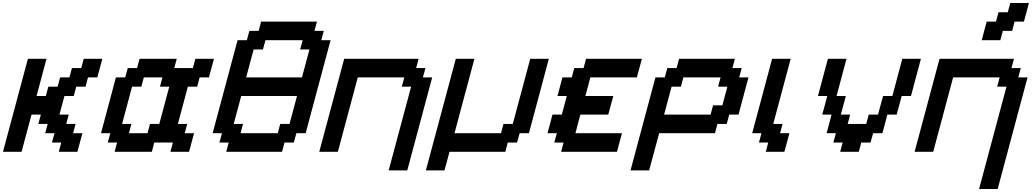

<svg xmlns="http://www.w3.org/2000/svg" viewBox="-20 -1020 6933 1290"><path d="M375 0H500Q505.9 -21 516.8 -62.5Q527.8 -104 533.7 -125H471.2L487.8 -187.5H425.3L441.9 -250H379.4Q384.8 -270.5 396 -312.3Q407.2 -354 413.1 -375H475.6L492.2 -437.5H554.7L571.3 -500H633.8Q639.6 -520.5 650.9 -562.3Q662.1 -604 667.5 -625H542.5L525.9 -562.5H463.4L446.3 -500H383.8L367.2 -437.5H304.7L288.1 -375H225.6Q236.8 -416.5 259 -500Q281.2 -583.5 292.5 -625H167.5Q139.6 -520.5 83.7 -312.3Q27.8 -104 0 0H125Q136.2 -42 158.4 -125Q180.7 -208 191.9 -250H254.4L237.8 -187.5H300.3L283.7 -125H346.2L329.1 -62.5H391.6Z M1125 0H1250Q1255.9 -21 1267.1 -62.5Q1278.3 -104 1283.7 -125H1221.2L1237.8 -187.5H1175.3Q1186.5 -229 1208.7 -312.5Q1231 -396 1242.2 -437.5H1304.7L1321.3 -500H1383.8Q1389.2 -520.5 1400.4 -562.3Q1411.6 -604 1417.5 -625H1292.5L1275.9 -562.5H1150.9L1167.5 -625H917.5L900.9 -562.5H838.4L821.3 -500H758.8Q742.2 -437.5 708.7 -312.5Q675.3 -187.5 658.7 -125H721.2L704.1 -62.5H766.6L750 0H1000L1016.6 -62.5H1141.6ZM971.2 -125H846.2L862.8 -187.5H800.3Q811.5 -229 833.7 -312.3Q856 -395.5 867.2 -437.5H929.7L946.3 -500H1071.3L1054.7 -437.5H1117.2Q1106 -396 1083.7 -312.5Q1061.5 -229 1050.3 -187.5H987.8Z M1500 0H1875L1891.6 -62.5H1954.1L1971.2 -125H2033.7Q2061.5 -229.5 2117.4 -437.7Q2173.3 -646 2201.2 -750H2138.7L2155.3 -812.5H2092.8L2109.4 -875H1734.4L1717.8 -812.5H1655.3L1638.7 -750H1576.2Q1548.3 -646 1492.4 -437.5Q1436.5 -229 1408.7 -125H1471.2L1454.1 -62.5H1516.6ZM1846.2 -125H1596.2L1612.8 -187.5H1550.3L1600.6 -375H1975.6L1925.3 -187.5H1862.8ZM2008.8 -500H1633.8L1684.1 -687.5H1746.6L1763.7 -750H2013.7L1996.6 -687.5H2059.1Z M2591.3 125H2716.3Q2744.1 21 2800 -187.3Q2856 -395.5 2883.8 -500H2821.3L2838.4 -562.5H2775.9L2792.5 -625H2292.5Q2264.6 -520.5 2208.7 -312.3Q2152.8 -104 2125 0H2250Q2272 -83 2316.9 -250Q2361.8 -417 2383.8 -500H2696.3L2679.7 -437.5H2742.2Z M2841.3 125H2966.3Q2972.2 104 2983.4 62.5Q2994.6 21 3000 0H3375L3391.6 -62.5H3454.1L3471.2 -125H3533.7Q3556.2 -208.5 3600.8 -375.2Q3645.5 -542 3667.5 -625H3542.5L3425.3 -187.5H3362.8L3346.2 -125H3033.7Q3056.2 -208 3100.6 -375Q3145 -542 3167.5 -625H3042.5Q3008.8 -500 2941.9 -250Q2875 0 2841.3 125Z M3750 0H4125Q4130.9 -21 4141.8 -62.5Q4152.8 -104 4158.7 -125H3846.2Q3851.6 -145.5 3862.5 -187.3Q3873.5 -229 3879.4 -250H4066.9Q4072.3 -270.5 4083.5 -312.3Q4094.7 -354 4100.6 -375H3913.1Q3918.9 -396 3929.9 -437.5Q3940.9 -479 3946.3 -500H4258.8Q4264.6 -520.5 4275.9 -562.3Q4287.1 -604 4292.5 -625H3917.5L3900.9 -562.5H3838.4L3821.3 -500H3758.8Q3753.4 -479 3742.2 -437.5Q3731 -396 3725.6 -375H3788.1Q3782.7 -354 3771.5 -312.3Q3760.3 -270.5 3754.4 -250H3691.9Q3686.5 -229 3675.3 -187.3Q3664.1 -145.5 3658.7 -125H3721.2L3704.1 -62.5H3766.6Z M4216.3 125H4341.3Q4352.5 83.5 4375 0.2Q4397.5 -83 4408.7 -125H4783.7L4800.3 -187.5H4862.8L4879.4 -250H4941.9Q4953.1 -292 4975.3 -375.2Q4997.6 -458.5 5008.8 -500H4946.3L4963.4 -562.5H4900.9L4917.5 -625H4542.5L4525.9 -562.5H4463.4L4446.3 -500H4383.8Q4356 -396 4300 -187.5Q4244.1 21 4216.3 125ZM4754.4 -250H4441.9L4492.2 -437.5H4554.7L4571.3 -500H4821.3L4804.7 -437.5H4867.2Q4861.3 -417 4850.1 -375Q4838.9 -333 4833.5 -312.5H4771Z M5125 0H5250Q5255.9 -21 5267.1 -62.5Q5278.3 -104 5283.7 -125H5221.2L5237.8 -187.5H5175.3L5292.5 -625H5167.5Q5145.5 -542 5100.8 -375Q5056.2 -208 5033.7 -125H5096.2L5079.1 -62.5H5141.6Z M5625 0H5750L5766.6 -62.5H5829.1L5846.2 -125H5908.7Q5914.6 -145.5 5925.5 -187.3Q5936.5 -229 5941.9 -250H6004.4Q6010.3 -270.5 6021.5 -312.3Q6032.7 -354 6038.1 -375H6100.6Q6111.8 -416.5 6134 -500Q6156.2 -583.5 6167.5 -625H6042.5Q6031.2 -583.5 6009 -500Q5986.8 -416.5 5975.6 -375H5913.1Q5907.2 -354 5896 -312.3Q5884.8 -270.5 5879.4 -250H5816.9L5800.3 -187.5H5675.3L5691.9 -250H5629.4Q5634.8 -270.5 5646.2 -312.3Q5657.7 -354 5663.1 -375H5600.6Q5611.8 -416.5 5634 -500Q5656.2 -583.5 5667.5 -625H5542.5Q5531.2 -583.5 5509 -500Q5486.8 -416.5 5475.6 -375H5538.1Q5532.7 -354 5521.5 -312.3Q5510.3 -270.5 5504.4 -250H5566.9Q5561.5 -229 5550.5 -187.3Q5539.6 -145.5 5533.7 -125H5596.2L5579.1 -62.5H5641.6Z M6558.1 250H6683.1L6883.8 -500H6821.3L6838.4 -562.5H6775.9L6792.5 -625H6292.5Q6264.6 -520.5 6208.7 -312.3Q6152.8 -104 6125 0H6250Q6272 -83 6316.9 -250Q6361.8 -417 6383.8 -500H6696.3L6679.7 -437.5H6742.2ZM6576.2 -750H6701.2L6717.8 -812.5H6780.3L6796.9 -875H6859.4Q6865.2 -895.5 6876.5 -937.3Q6887.7 -979 6893.1 -1000H6768.1L6751 -937.5H6688.5L6671.9 -875H6609.4Q6603.5 -854 6592.5 -812.5Q6581.5 -771 6576.2 -750Z"/></svg>

Font: Faithful 32x
Style: Oblique
Weight: 400
Foundry: Faithful Resource Pack
Version: Version 1.0; January 27, 2023